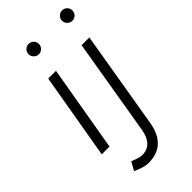

<svg xmlns="http://www.w3.org/2000/svg" viewBox="-285 -773 1050 1050"><g transform="rotate(-45 240.0 -247.5)"><path d="M37 0 123 -500H183L97 0ZM181 -630Q165 -630 153 -642Q141 -654 141 -670Q141 -687 153 -698.5Q165 -710 181 -710Q198 -710 209.5 -698.5Q221 -687 221 -670Q221 -654 209.5 -642Q198 -630 181 -630ZM184 215Q167 215 145.5 208.5Q124 202 97 190L124 141Q172 160 190 160Q270 160 287 61L381 -500H441L346 65Q321 215 184 215ZM440 -630Q424 -630 412 -642Q400 -654 400 -670Q400 -687 412 -698.5Q424 -710 440 -710Q457 -710 468.5 -698.5Q480 -687 480 -670Q480 -654 468.5 -642Q457 -630 440 -630Z"/></g></svg>

Font: Figtree Light
Style: Italic
Weight: 300
Italic angle: -9.5°
Foundry: Erik Kennedy
Version: Version 2.001; ttfautohint (v1.8.4.7-5d5b);gftools[0.9.27]